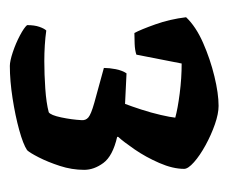

<svg xmlns="http://www.w3.org/2000/svg" viewBox="-57 -753 464 390"><g transform="rotate(90 175.0 -558.0)"><path d="M114 -346Q104 -346 86 -352Q68 -358 52 -366.5Q36 -375 31 -381Q31 -396 34.5 -406Q38 -416 42 -420Q56 -418 72 -417Q88 -416 104 -416Q131 -416 160 -418Q189 -420 208 -425Q214 -429 218.5 -450.5Q223 -472 224 -491Q225 -500 218.5 -505.5Q212 -511 189 -517.5Q166 -524 118 -537Q118 -548 120.5 -561Q123 -574 129 -583L191 -580Q196 -593 202.5 -613Q209 -633 213.5 -652.5Q218 -672 219 -682Q201 -687 170 -691Q139 -695 109 -695L91 -603Q82 -600 69 -599.5Q56 -599 47 -599Q40 -612 29.5 -641.5Q19 -671 15 -704Q34 -724 67 -738.5Q100 -753 135 -761.5Q170 -770 195 -770Q211 -770 232.5 -762.5Q254 -755 275 -743.5Q296 -732 309.5 -720Q323 -708 323 -700Q323 -677 311 -649.5Q299 -622 283.5 -599.5Q268 -577 258 -566V-564Q297 -555 311 -536Q325 -517 325 -497Q325 -472 317 -447.5Q309 -423 299.5 -404.5Q290 -386 285 -381Q273 -373 244 -365Q215 -357 179.5 -351.5Q144 -346 114 -346Z"/></g></svg>

Font: Texturina
Style: Bold
Weight: 700
Designer: Guillermo Torres Carreño
Foundry: Omnibus-Type
Version: Version 1.002; ttfautohint (v1.8.3)